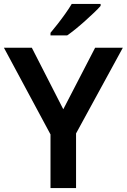

<svg xmlns="http://www.w3.org/2000/svg" viewBox="-20 -957 645 977"><path d="M302 -401 464 -714H605L367 -278V0H237V-273L0 -714H142ZM492 -927Q480 -913 459 -893Q438 -873 413.5 -851Q389 -829 365 -809.5Q341 -790 322 -777H237V-790Q253 -809 273 -834.5Q293 -860 312.5 -887.5Q332 -915 345 -937H492Z"/></svg>

Font: Noto Sans NKo Unjoined SemiBold
Style: Regular
Weight: 600
Designer: Monotype Design Team
Foundry: Monotype Imaging Inc.
Version: Version 2.004